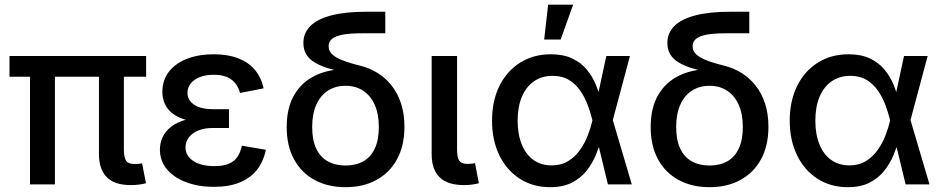

<svg xmlns="http://www.w3.org/2000/svg" viewBox="-20 -777 3971 809"><path d="M531.7 2.9Q462.4 2.9 429.7 -30.5Q397 -64 397 -127.4V-512.7H502V-146.5Q502 -113.3 511.5 -99.6Q521 -85.9 546.9 -85.9Q559.1 -85.9 565.9 -86.7Q572.8 -87.4 578.6 -88.9L595.2 -4.9Q584.5 -2 567.9 0.5Q551.3 2.9 531.7 2.9ZM106.4 0V-512.7H211.4V0ZM20 -453.6V-541H595.7V-453.6Z M880.9 10.3Q816.4 10.3 764.9 -9Q713.4 -28.3 683.6 -63.5Q653.8 -98.6 653.8 -147Q653.8 -173.8 664.8 -198.2Q675.8 -222.7 700 -242.2Q724.1 -261.7 764.4 -272.9Q804.7 -284.2 862.8 -284.2H944.8V-237.8H877.4Q841.8 -237.8 815.9 -227.3Q790 -216.8 775.9 -198.2Q761.7 -179.7 761.7 -155.8Q761.7 -120.6 794.2 -98.9Q826.7 -77.1 883.8 -77.1Q920.4 -77.1 943.8 -86.9Q967.3 -96.7 980.2 -115.7Q993.2 -134.8 999 -163.1L1100.1 -146Q1090.3 -96.7 1063 -61.8Q1035.6 -26.9 990.2 -8.3Q944.8 10.3 880.9 10.3ZM864.3 -260.3Q807.1 -260.3 768.6 -270.5Q730 -280.8 707 -298.8Q684.1 -316.9 674.1 -340.6Q664.1 -364.3 664.1 -389.6Q664.1 -439.5 691.9 -475.1Q719.7 -510.7 768.6 -529.5Q817.4 -548.3 880.9 -548.3Q940.4 -548.3 983.6 -531.5Q1026.9 -514.6 1053.7 -482.9Q1080.6 -451.2 1090.8 -404.8L991.2 -385.3Q982.4 -420.9 955.6 -441.4Q928.7 -461.9 880.4 -461.9Q830.1 -461.9 800 -440.4Q770 -418.9 770 -385.3Q770 -355.5 797.4 -336.2Q824.7 -316.9 878.9 -316.9H944.8V-260.3Z M1436 11.7Q1361.8 11.7 1305.9 -18.6Q1250 -48.8 1219 -105.5Q1188 -162.1 1188 -241.7Q1188 -321.8 1219 -375.7Q1250 -429.7 1305.9 -457.5Q1361.8 -485.4 1436 -485.4V-471.2Q1394.5 -479.5 1361.6 -489.7Q1328.6 -500 1305.4 -514.2Q1282.2 -528.3 1270.3 -548.3Q1258.3 -568.4 1258.3 -595.7Q1258.3 -637.7 1287.4 -667Q1316.4 -696.3 1375.2 -711.9Q1434.1 -727.5 1522.5 -727.5H1603.5V-636.7H1503.9Q1454.1 -636.7 1423.3 -630.9Q1392.6 -625 1378.7 -613Q1364.7 -601.1 1364.7 -582Q1364.7 -567.4 1373 -555.9Q1381.3 -544.4 1398.2 -534.7Q1415 -524.9 1440.9 -516.4Q1466.8 -507.8 1502.4 -499Q1539.6 -489.3 1572.5 -468.5Q1605.5 -447.8 1630.6 -415.8Q1655.8 -383.8 1669.9 -340.6Q1684.1 -297.4 1684.1 -242.7Q1684.1 -162.6 1652.8 -105.7Q1621.6 -48.8 1565.9 -18.6Q1510.3 11.7 1436 11.7ZM1436 -79.6Q1479.5 -79.6 1511 -97.4Q1542.5 -115.2 1559.3 -151.4Q1576.2 -187.5 1576.2 -241.7Q1576.2 -296.4 1559.1 -335Q1542 -373.5 1510.5 -394.5Q1479 -415.5 1436 -415.5Q1393.1 -415.5 1361.3 -394.8Q1329.6 -374 1312.5 -335.2Q1295.4 -296.4 1295.4 -241.7Q1295.4 -187 1312.3 -151.1Q1329.1 -115.2 1360.8 -97.4Q1392.6 -79.6 1436 -79.6Z M1936 2.9Q1865.7 2.9 1832.3 -30Q1798.8 -63 1798.8 -127.4V-541H1905.8V-147Q1905.8 -113.8 1915 -100.1Q1924.3 -86.4 1950.2 -86.4Q1961.9 -86.4 1969 -87.4Q1976.1 -88.4 1981.4 -89.8L1997.6 -4.9Q1986.8 -2 1970.5 0.5Q1954.1 2.9 1936 2.9Z M2297.9 11.7Q2225.6 11.7 2170.2 -23.9Q2114.7 -59.6 2084 -122.8Q2053.2 -186 2053.2 -268.6Q2053.2 -351.6 2084.2 -414.6Q2115.2 -477.5 2171.4 -512.9Q2227.5 -548.3 2300.8 -548.3Q2354 -548.3 2391.4 -530.5Q2428.7 -512.7 2452.6 -483.6Q2476.6 -454.6 2490.7 -419.9Q2504.9 -385.3 2511.7 -351.6H2547.4L2561.5 -272.9L2642.1 0H2541.5L2475.6 -272Q2468.3 -302.2 2456.3 -334.5Q2444.3 -366.7 2425 -394.8Q2405.8 -422.9 2377.2 -440.2Q2348.6 -457.5 2308.1 -457.5Q2263.2 -457.5 2230 -434.6Q2196.8 -411.6 2179 -369.4Q2161.1 -327.1 2161.1 -268.6Q2161.1 -210.9 2178.5 -168.5Q2195.8 -126 2228 -103Q2260.3 -80.1 2304.2 -80.1Q2344.2 -80.1 2373.5 -97.9Q2402.8 -115.7 2423.3 -144.5Q2443.8 -173.3 2456.5 -206.1Q2469.2 -238.8 2476.1 -269L2534.7 -541H2634.3L2561.5 -269L2547.4 -192.4H2514.2Q2505.4 -159.2 2490.5 -123.5Q2475.6 -87.9 2451.2 -57.1Q2426.8 -26.4 2389.4 -7.3Q2352.1 11.7 2297.9 11.7ZM2272.9 -610.4 2289.6 -757.3H2395L2342.3 -610.4Z M2969.7 11.7Q2895.5 11.7 2839.6 -18.6Q2783.7 -48.8 2752.7 -105.5Q2721.7 -162.1 2721.7 -241.7Q2721.7 -321.8 2752.7 -375.7Q2783.7 -429.7 2839.6 -457.5Q2895.5 -485.4 2969.7 -485.4V-471.2Q2928.2 -479.5 2895.3 -489.7Q2862.3 -500 2839.1 -514.2Q2815.9 -528.3 2804 -548.3Q2792 -568.4 2792 -595.7Q2792 -637.7 2821 -667Q2850.1 -696.3 2908.9 -711.9Q2967.8 -727.5 3056.2 -727.5H3137.2V-636.7H3037.6Q2987.8 -636.7 2957 -630.9Q2926.3 -625 2912.4 -613Q2898.4 -601.1 2898.4 -582Q2898.4 -567.4 2906.7 -555.9Q2915 -544.4 2931.9 -534.7Q2948.7 -524.9 2974.6 -516.4Q3000.5 -507.8 3036.1 -499Q3073.2 -489.3 3106.2 -468.5Q3139.2 -447.8 3164.3 -415.8Q3189.5 -383.8 3203.6 -340.6Q3217.8 -297.4 3217.8 -242.7Q3217.8 -162.6 3186.5 -105.7Q3155.3 -48.8 3099.6 -18.6Q3043.9 11.7 2969.7 11.7ZM2969.7 -79.6Q3013.2 -79.6 3044.7 -97.4Q3076.2 -115.2 3093 -151.4Q3109.9 -187.5 3109.9 -241.7Q3109.9 -296.4 3092.8 -335Q3075.7 -373.5 3044.2 -394.5Q3012.7 -415.5 2969.7 -415.5Q2926.8 -415.5 2895 -394.8Q2863.3 -374 2846.2 -335.2Q2829.1 -296.4 2829.1 -241.7Q2829.1 -187 2845.9 -151.1Q2862.8 -115.2 2894.5 -97.4Q2926.3 -79.6 2969.7 -79.6Z M3552.2 11.7Q3480 11.7 3424.6 -23.9Q3369.1 -59.6 3338.4 -122.8Q3307.6 -186 3307.6 -268.6Q3307.6 -351.6 3338.6 -414.6Q3369.6 -477.5 3425.8 -512.9Q3481.9 -548.3 3555.2 -548.3Q3608.4 -548.3 3645.8 -530.5Q3683.1 -512.7 3707 -483.6Q3731 -454.6 3745.1 -419.9Q3759.3 -385.3 3766.1 -351.6H3801.8L3815.9 -272.9L3896.5 0H3795.9L3730 -272Q3722.7 -302.2 3710.7 -334.5Q3698.7 -366.7 3679.4 -394.8Q3660.2 -422.9 3631.6 -440.2Q3603 -457.5 3562.5 -457.5Q3517.6 -457.5 3484.4 -434.6Q3451.2 -411.6 3433.3 -369.4Q3415.5 -327.1 3415.5 -268.6Q3415.5 -210.9 3432.9 -168.5Q3450.2 -126 3482.4 -103Q3514.6 -80.1 3558.6 -80.1Q3598.6 -80.1 3627.9 -97.9Q3657.2 -115.7 3677.7 -144.5Q3698.2 -173.3 3710.9 -206.1Q3723.6 -238.8 3730.5 -269L3789.1 -541H3888.7L3815.9 -269L3801.8 -192.4H3768.6Q3759.8 -159.2 3744.9 -123.5Q3730 -87.9 3705.6 -57.1Q3681.2 -26.4 3643.8 -7.3Q3606.4 11.7 3552.2 11.7Z"/></svg>

Font: Inter 17pt Medium
Style: Regular
Weight: 500
Version: Version 4.001;git-66647c0bb